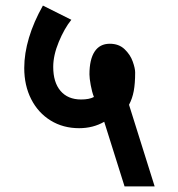

<svg xmlns="http://www.w3.org/2000/svg" viewBox="-20 -654 640 689"><path d="M264 -194Q206.5 -194 161.8 -221.5Q117 -249 92 -298Q67 -347 67 -410Q67 -462 84 -518.8Q101 -575.5 134 -634L236 -583Q211 -552 191 -503.8Q171 -455.5 171 -414Q171 -358.5 197.2 -327.8Q223.5 -297 271 -297Q300.5 -297 317 -306Q310 -324 305.5 -348.8Q301 -373.5 301 -387Q301 -440.5 319.5 -468.8Q338 -497 374 -497Q406.5 -497 427 -477.5Q447.5 -458 456.2 -433.5Q465 -409 465 -394Q465 -354.5 460 -327.5Q455 -300.5 443 -278L535 15H427L354 -217Q314 -194 264 -194Z"/></svg>

Font: JuliaMono Black
Style: Regular
Weight: 900
Monospace: yes
Designer: cormullion
Foundry: corm
Version: Version 0.054; ttfautohint (v1.8.4)